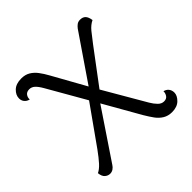

<svg xmlns="http://www.w3.org/2000/svg" viewBox="-144 -642 781 781"><g transform="rotate(-45 246.5 -251.5)"><path d="M419 14Q397 14 380.5 4Q364 -6 352 -22.5Q340 -39 327 -61L221 -247L120 -423Q108 -444 97.5 -453.5Q87 -463 74 -463Q59 -463 52 -453.5Q45 -444 46 -432Q33 -435 25.5 -444Q18 -453 18 -466Q18 -485 34.5 -501Q51 -517 82 -517Q104 -517 120 -507.5Q136 -498 148.5 -481.5Q161 -465 173 -443L266 -276L380 -80Q390 -63 401.5 -51.5Q413 -40 427 -40Q442 -40 448.5 -50.5Q455 -61 454 -71Q466 -69 474 -59.5Q482 -50 482 -36Q482 -19 465.5 -2.5Q449 14 419 14ZM64 13Q52 13 42 4.5Q32 -4 30 -24Q45 -31 60.5 -48Q76 -65 97 -94L229 -280L255 -244L95 -6Q90 2 82 7.5Q74 13 64 13ZM267 -249 241 -283 388 -498Q394 -506 401.5 -511.5Q409 -517 420 -517Q435 -517 443.5 -508.5Q452 -500 455 -480Q436 -471 420.5 -452Q405 -433 387 -409Z"/></g></svg>

Font: Arima Thin Light
Style: Regular
Weight: 300
Version: Version 1.100